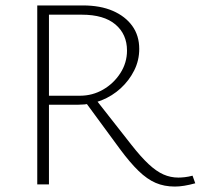

<svg xmlns="http://www.w3.org/2000/svg" viewBox="-20 -678 738 706"><path d="M117 0V-658H285Q349 -658 395 -638Q441 -618 466.5 -582.5Q492 -547 492 -498Q492 -456 473.5 -419Q455 -382 424 -353.5Q393 -325 353 -309Q313 -293 269 -293H135V-326H274Q320 -326 359 -348.5Q398 -371 422.5 -409Q447 -447 447 -492Q447 -552 404.5 -588Q362 -624 281 -624H160V0ZM623 8Q584 8 552.5 -5.5Q521 -19 489.5 -49.5Q458 -80 421 -130L291 -307L327 -319L462 -147Q498 -101 526.5 -74.5Q555 -48 581 -36.5Q607 -25 636 -25Q646 -25 659.5 -26.5Q673 -28 688 -32L698 -4Q676 2 657.5 5Q639 8 623 8Z"/></svg>

Font: Ysabeau Office ExtraLight
Style: Regular
Weight: 250
Designer: Christian Thalmann (Catharsis Fonts)
Version: Version 2.001;gftools[0.9.30]; featfreeze: tnum,lnum,ss02